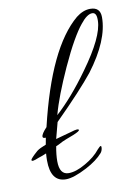

<svg xmlns="http://www.w3.org/2000/svg" viewBox="-88 -566 436 617"><g transform="rotate(-10 130.5 -258.0)"><path d="M-21 -75Q-21 -80 3 -101Q12 -108 33 -116Q35 -127 37 -138H34Q27 -138 27 -143Q27 -152 45 -171Q104 -420 203 -503Q226 -521 249 -521Q282 -521 282 -488Q282 -413 211 -319Q191 -294 159.5 -260Q128 -226 83 -181Q75 -152 69 -128Q80 -131 92.5 -134.5Q105 -138 120 -142Q145 -150 146 -144Q147 -140 125 -131Q115 -127 101.5 -122Q88 -117 74 -109Q70 -107 65 -105Q60 -78 60 -57Q60 -13 90 -13Q114 -13 145 -31Q177 -49 195 -72Q203 -81 206 -81Q208 -81 208 -77Q208 -67 202 -59Q183 -37 147 -18Q103 5 78 5Q28 5 28 -65Q28 -76 29 -88Q15 -82 2 -78Q-21 -68 -21 -75ZM86 -203Q139 -251 195 -329Q266 -427 267 -479V-483Q267 -506 253 -506Q236 -506 214 -478Q200 -461 182 -429.5Q164 -398 142 -350Q122 -306 108 -269.5Q94 -233 86 -203Z"/></g></svg>

Font: Lovers Quarrel
Style: Regular
Weight: 400
Designer: Robert E. Leuschke
Foundry: Robert E. Leuschke
Version: Version 1.010; ttfautohint (v1.8.3)